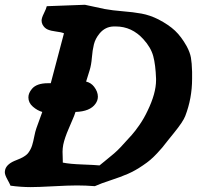

<svg xmlns="http://www.w3.org/2000/svg" viewBox="-22 -762 816 796"><path d="M153.3 -297.9Q132.8 -303.7 114.3 -319.8Q95.7 -335.9 95.7 -358.4Q95.7 -376 110.4 -393.6Q129.9 -417 176.8 -417H188.5L243.2 -624Q231.4 -628.9 210.4 -631.3Q189.5 -633.8 175.8 -639.6Q162.1 -645.5 154.3 -660.2Q150.4 -668 150.4 -676.8Q150.4 -687.5 160.2 -707Q169.9 -726.6 171.9 -736.3Q202.1 -737.3 252 -739.3Q301.8 -741.2 330.1 -742.2L412.1 -724.6Q443.4 -718.8 486.8 -715.3Q530.3 -711.9 564.9 -705.6Q599.6 -699.2 634.8 -681.6Q677.7 -659.2 703.6 -634.8Q729.5 -610.4 752 -570.3Q765.6 -544.9 769.5 -523.4Q773.4 -502 774.4 -463.9V-435.5Q774.4 -354.5 746.1 -281.2Q737.3 -257.8 699.2 -210.9Q692.4 -203.1 674.8 -180.7Q657.2 -158.2 650.4 -149.9Q643.6 -141.6 629.4 -126.5Q615.2 -111.3 601.6 -99.6Q587.9 -87.9 570.3 -76.2Q539.1 -54.7 508.8 -41.5Q478.5 -28.3 438 -15.1Q397.5 -2 371.1 9.8Q333 6.8 296.9 6.8Q261.7 6.8 198.2 10.3Q134.8 13.7 105.5 13.7Q64.5 13.7 21.5 7.8Q18.6 0 8.3 -18.6Q-2 -37.1 -2 -47.9Q-2 -52.7 0 -60.5Q7.8 -84 45.9 -98.1Q84 -112.3 95.7 -128.9Q106.4 -143.6 111.3 -159.7Q116.2 -175.8 120.1 -196.3Q124 -216.8 128.9 -230.5ZM335 -423.8Q355.5 -418.9 368.2 -402.3Q383.8 -381.8 383.8 -361.3Q383.8 -345.7 374 -332Q351.6 -299.8 291 -297.9L285.2 -281.2Q280.3 -268.6 263.2 -229.5Q246.1 -190.4 240.2 -162.1Q237.3 -146.5 237.3 -132.8Q237.3 -127 237.8 -115.2Q238.3 -103.5 238.3 -95.7V-87.9Q266.6 -82 319.8 -80.1Q373 -78.1 390.6 -76.2Q402.3 -85.9 419.9 -100.1Q437.5 -114.3 451.2 -126Q464.8 -137.7 478.5 -152.3Q510.7 -187.5 524.4 -202.6Q538.1 -217.8 556.6 -244.6Q575.2 -271.5 589.8 -302.7Q625 -375 625 -429.7V-435.5Q623 -493.2 613.3 -529.3Q603.5 -565.4 572.3 -599.6Q524.4 -652.3 458 -652.3H449.2Q414.1 -651.4 390.6 -623Q373 -601.6 367.2 -577.6Q361.3 -553.7 358.9 -522.9Q356.4 -492.2 349.6 -470.7Z"/></svg>

Font: Essays1743
Style: Italic
Weight: 500
Italic angle: -10°
Designer: Based on the typeface in a 1743 English translation of the essays of Montaigne.  PostScript/TrueType font designed by Jo
Version: Version 002.100